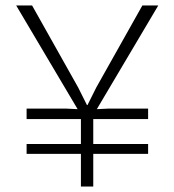

<svg xmlns="http://www.w3.org/2000/svg" viewBox="-20 -680 636 700"><path d="M275 0V-119H77V-155H275V-246H77V-284H222L263 -282L39 -660H97L265 -361L297 -297H299L331 -361L499 -660H557L333 -282L374 -284H520V-246H320V-155H520V-119H320V0Z"/></svg>

Font: Work Sans Light
Style: Regular
Weight: 300
Designer: Wei Huang
Foundry: Wei Huang
Version: Version 2.012; ttfautohint (v1.8.3)